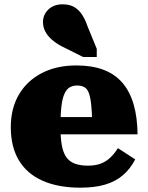

<svg xmlns="http://www.w3.org/2000/svg" viewBox="-20 -857 684 889"><path d="M260 -269Q260 -220 266 -185.5Q272 -151 286.5 -130Q301 -109 326 -99.5Q351 -90 387 -90Q423 -90 448 -100Q473 -110 492 -128.5Q511 -147 526 -171L606 -119Q584 -76 550 -46.5Q516 -17 467.5 -2.5Q419 12 352 12Q250 12 177.5 -20Q105 -52 67.5 -114.5Q30 -177 30 -268Q30 -355 67.5 -419Q105 -483 173.5 -518.5Q242 -554 333 -554Q406 -554 459 -534Q512 -514 546.5 -474Q581 -434 598.5 -374.5Q616 -315 617 -235H204V-315H425L407 -283Q406 -340 402 -375Q398 -410 390.5 -428.5Q383 -447 369.5 -454Q356 -461 338 -461Q318 -461 303.5 -453Q289 -445 279 -424Q269 -403 264.5 -365.5Q260 -328 260 -269ZM385 -736 428 -631V-593H365L267 -642Q240 -656 220.5 -673Q201 -690 190 -710.5Q179 -731 179 -755Q179 -789 204 -813Q229 -837 270 -837Q302 -837 323.5 -824.5Q345 -812 360 -789Q375 -766 385 -736Z"/></svg>

Font: Roboto Serif Black
Style: Regular
Weight: 900
Designer: Greg Gazdowicz
Foundry: Commercial Type
Version: Version 1.008